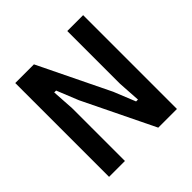

<svg xmlns="http://www.w3.org/2000/svg" viewBox="-180 -854 1010 1010"><g transform="rotate(-45 325.5 -349.0)"><path d="M246 -397 197 -518H183L191 -393V0H73V-698H212L405 -301L454 -180H468L460 -305V-698H578V0H439Z"/></g></svg>

Font: IBM Plex Sans Cond SmBld
Style: Regular
Weight: 600
Width: 3
Designer: Mike Abbink, Paul van der Laan, Pieter van Rosmalen
Foundry: Bold Monday
Version: Version 1.3